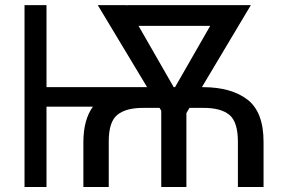

<svg xmlns="http://www.w3.org/2000/svg" viewBox="-20 -748 1185 768"><path d="M166 -727.5V-399.4H568.4L371.1 -727.5H486.3L488.3 -724.1V-727.5H983.4L787.6 -399.4H793Q905.8 -398.9 970 -349.4Q1034.2 -299.8 1034.2 -180.7V0H931.6V-180.7Q931.6 -260.7 897.2 -288.8Q862.8 -316.9 793 -316.4H737.8L725.6 -295.4V0H625V-305.2L618.2 -316.4H553.7Q484.4 -316.9 449.5 -288.8Q414.6 -260.7 415 -180.7V0H313.5V-180.7Q314 -269.5 351.6 -321.3H166V0H78.1V-727.5ZM674.8 -399.4H680.2L820.8 -644.5H534.2Z"/></svg>

Font: Inter Display
Style: Regular
Weight: 400
Designer: Rasmus Andersson
Foundry: rsms
Version: Version 4.000;git-37864ae